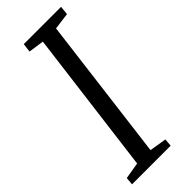

<svg xmlns="http://www.w3.org/2000/svg" viewBox="-243 -778 812 812"><g transform="rotate(-45 163.0 -371.5)"><path d="M7 0 10 -34.5 84.5 -47 167 -693.5 97.5 -703.5 102.5 -743H325.5L321.5 -703.5L246 -693.5L164.5 -47L241 -34.5L238 0Z"/></g></svg>

Font: Merriweather 20pt Light
Style: Italic
Weight: 300
Italic angle: -7.8°
Version: Version 2.101